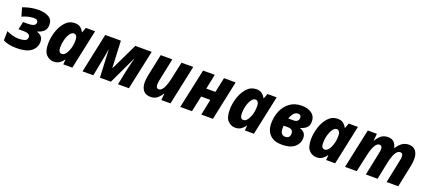

<svg xmlns="http://www.w3.org/2000/svg" viewBox="47 -1530 5535 2511"><g transform="rotate(20 2814.5 -274.5)"><path d="M200 10Q338 10 403.5 -41Q469 -92 469 -174Q469 -258 383 -283V-287Q440 -303 471.5 -334.5Q503 -366 503 -423Q503 -498 445 -528.5Q387 -559 305 -559Q244 -559 190 -547Q136 -535 88 -517L122 -399Q160 -417 203.5 -427.5Q247 -438 278 -438Q315 -438 328 -426.5Q341 -415 341 -395Q341 -340 233 -340H167L143 -231H215Q305 -231 305 -178Q305 -140 269.5 -127.5Q234 -115 192 -115Q143 -115 98 -127.5Q53 -140 15 -158L13 -29Q43 -12 92 -1Q141 10 200 10Z M784 -121Q736 -121 736 -199Q736 -253 750.5 -305.5Q765 -358 790 -393Q815 -428 844 -428Q867 -428 880 -407Q893 -386 893 -353Q893 -316 887 -277Q876 -217 848 -169Q820 -121 784 -121ZM717 10Q764 10 796 -11.5Q828 -33 852 -67H856L850 0H976L1093 -549H965L939 -479H935Q917 -515 887.5 -537Q858 -559 811 -559Q733 -559 679.5 -500.5Q626 -442 598.5 -356Q571 -270 571 -188Q571 -79 615 -34.5Q659 10 717 10Z M1118 0H1268L1312 -226Q1319 -259 1325.5 -297.5Q1332 -336 1339 -383H1342L1360 0H1513L1694 -383H1697Q1692 -362 1681.5 -324.5Q1671 -287 1659 -231L1611 0H1763L1881 -549H1653L1473 -175H1469L1452 -549H1234Z M2066 10Q2118 10 2154 -17Q2190 -44 2219 -92H2223L2215 0H2342L2459 -549H2296L2243 -307Q2226 -224 2198 -172Q2170 -120 2136 -120Q2095 -120 2095 -173Q2095 -187 2097.5 -203.5Q2100 -220 2103 -236L2168 -549H2006L1944 -254Q1931 -191 1931 -144Q1931 -76 1963.5 -33Q1996 10 2066 10Z M2478 0 2596 -549H2759L2716 -342H2843L2887 -549H3049L2933 0H2771L2816 -221H2688L2641 0Z M3311 -121Q3263 -121 3263 -199Q3263 -253 3277.5 -305.5Q3292 -358 3317 -393Q3342 -428 3371 -428Q3394 -428 3407 -407Q3420 -386 3420 -353Q3420 -316 3414 -277Q3403 -217 3375 -169Q3347 -121 3311 -121ZM3244 10Q3291 10 3323 -11.5Q3355 -33 3379 -67H3383L3377 0H3503L3620 -549H3492L3466 -479H3462Q3444 -515 3414.5 -537Q3385 -559 3338 -559Q3260 -559 3206.5 -500.5Q3153 -442 3125.5 -356Q3098 -270 3098 -188Q3098 -79 3142 -34.5Q3186 10 3244 10Z M3890 10Q4012 10 4070.5 -41Q4129 -92 4129 -166Q4129 -212 4105 -238.5Q4081 -265 4046 -274V-278Q4092 -290 4126.5 -318.5Q4161 -347 4161 -410Q4161 -481 4107.5 -520Q4054 -559 3968 -559Q3871 -559 3804 -509.5Q3737 -460 3703 -380Q3669 -300 3669 -208Q3669 -104 3727.5 -47Q3786 10 3890 10ZM3857 -341Q3893 -445 3958 -445Q4001 -445 4001 -402Q4001 -341 3926 -341ZM3898 -102Q3869 -102 3850 -124Q3831 -146 3831 -198Q3831 -221 3832 -232H3891Q3965 -232 3965 -170Q3965 -102 3898 -102Z M4442 -121Q4394 -121 4394 -199Q4394 -253 4408.5 -305.5Q4423 -358 4448 -393Q4473 -428 4502 -428Q4525 -428 4538 -407Q4551 -386 4551 -353Q4551 -316 4545 -277Q4534 -217 4506 -169Q4478 -121 4442 -121ZM4375 10Q4422 10 4454 -11.5Q4486 -33 4510 -67H4514L4508 0H4634L4751 -549H4623L4597 -479H4593Q4575 -515 4545.5 -537Q4516 -559 4469 -559Q4391 -559 4337.5 -500.5Q4284 -442 4256.5 -356Q4229 -270 4229 -188Q4229 -79 4273 -34.5Q4317 10 4375 10Z M4771 0H4934L4987 -241Q5006 -328 5033.5 -378Q5061 -428 5097 -428Q5135 -428 5135 -374Q5135 -351 5126 -315L5061 0H5224L5274 -241Q5291 -324 5318.5 -376Q5346 -428 5386 -428Q5424 -428 5424 -377Q5424 -361 5421 -345Q5418 -329 5415 -315L5350 0H5512L5576 -307Q5587 -360 5587 -402Q5587 -476 5554.5 -517.5Q5522 -559 5458 -559Q5405 -559 5364.5 -530Q5324 -501 5294 -451H5291Q5280 -502 5251 -530.5Q5222 -559 5168 -559Q5113 -559 5075.5 -530.5Q5038 -502 5010 -451H5006L5015 -549H4888Z"/></g></svg>

Font: Noto Sans Display Extra
Style: Italic
Weight: 800
Italic angle: -12°
Designer: Monotype Design Team
Foundry: Monotype Imaging Inc.
Version: Version 1.900